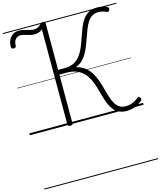

<svg xmlns="http://www.w3.org/2000/svg" viewBox="-221 -1248 1657 1983"><g transform="rotate(-15 608.0 -257.0)"><path d="M1034 17Q982 17 947 -1.5Q912 -20 889 -51.5Q866 -83 850.5 -123.5Q835 -164 823 -209.5Q811 -255 797.5 -300Q784 -345 764.5 -385.5Q745 -426 715 -457.5Q685 -489 640.5 -507.5Q596 -526 531 -526H457V-5Q457 4 451 9Q445 14 430 14Q417 14 410 9Q403 4 403 -5V-1024Q388 -1010 366 -1002Q344 -994 319 -994Q297 -994 278 -998Q259 -1002 241.5 -1007.5Q224 -1013 206.5 -1017.5Q189 -1022 171 -1022Q150 -1022 133.5 -1011.5Q117 -1001 107.5 -980.5Q98 -960 98 -931Q98 -921 92.5 -915Q87 -909 72 -909Q58 -909 52 -915Q46 -921 46 -931Q46 -974 61.5 -1005.5Q77 -1037 105 -1055Q133 -1073 170 -1073Q194 -1073 214.5 -1068.5Q235 -1064 253.5 -1058Q272 -1052 290 -1048Q308 -1044 326 -1044Q348 -1044 367.5 -1054Q387 -1064 401 -1079Q410 -1088 416 -1091.5Q422 -1095 432 -1095Q445 -1095 451 -1090.5Q457 -1086 457 -1076V-576H527Q586 -576 627 -598Q668 -620 695.5 -657Q723 -694 742 -740Q761 -786 777.5 -835.5Q794 -885 812 -931Q830 -977 855.5 -1014Q881 -1051 918.5 -1073Q956 -1095 1011 -1095Q1043 -1095 1069.5 -1088.5Q1096 -1082 1118 -1071Q1126 -1066 1129 -1059Q1132 -1052 1128 -1040Q1122 -1027 1115 -1023.5Q1108 -1020 1099 -1024Q1077 -1034 1056 -1039.5Q1035 -1045 1008 -1045Q971 -1045 943.5 -1027.5Q916 -1010 896.5 -980Q877 -950 861.5 -911.5Q846 -873 831.5 -830.5Q817 -788 800.5 -746Q784 -704 763 -666Q742 -628 712.5 -599.5Q683 -571 641 -556Q697 -542 734.5 -513Q772 -484 796.5 -444Q821 -404 837 -358.5Q853 -313 865.5 -267Q878 -221 890.5 -179Q903 -137 921 -104Q939 -71 966.5 -52Q994 -33 1036 -33Q1065 -33 1089 -39.5Q1113 -46 1132.5 -57.5Q1152 -69 1168 -82Q1178 -91 1186 -90.5Q1194 -90 1201 -82Q1209 -73 1208.5 -63.5Q1208 -54 1199 -46Q1165 -15 1122.5 1Q1080 17 1034 17ZM0 571H1216V581H0ZM0 -20H1216V0H0ZM0 -505H1216V-500H0ZM0 -1091H1216V-1081H0Z"/></g></svg>

Font: Playwrite PT Guides
Style: Regular
Weight: 400
Designer: Veronika Burian, José Scaglione
Foundry: TypeTogether
Version: Version 1.003